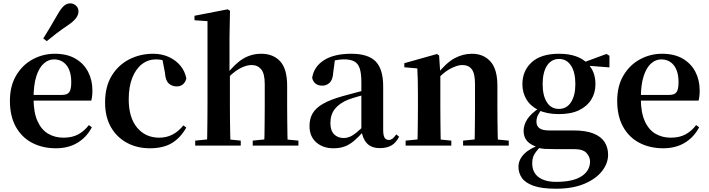

<svg xmlns="http://www.w3.org/2000/svg" viewBox="-20 -875 4262 1154"><path d="M316.2 16.2Q235.8 16.2 173.2 -16.5Q110.6 -49.1 75.1 -113Q39.6 -176.9 39.6 -268.8Q39.6 -358.8 77.6 -422.2Q115.5 -485.7 177.2 -518.8Q238.9 -551.9 309.4 -551.9Q383.1 -551.9 433.5 -522.5Q483.8 -493.1 509.6 -443.2Q535.4 -393.3 535.4 -330.9Q535.4 -296.1 528.7 -270.2H98.1V-304.6H353.4Q385.5 -304.6 396.9 -322.2Q408.3 -339.8 408.3 -380.4Q408.3 -446.3 380.2 -482.2Q352.1 -518 304.1 -518Q270.7 -518 242.6 -492.9Q214.6 -467.8 198.1 -416Q181.7 -364.1 181.7 -282.7Q181.7 -200.5 204.9 -148.2Q228 -95.8 268.8 -71.7Q309.5 -47.5 361.4 -47.5Q414.4 -47.5 450.9 -67.7Q487.3 -87.9 514.2 -123.2L532.1 -109.9Q500.6 -49.8 445.7 -16.8Q390.7 16.2 316.2 16.2ZM240.1 -643.7Q259.8 -675.4 280.3 -709.7Q300.9 -743.9 330 -794.7Q348.4 -826.1 365.1 -840.5Q381.8 -854.8 403.2 -854.8Q420.8 -854.8 436.3 -841.6Q451.7 -828.4 451.7 -805.7Q451.7 -786.2 437.1 -766.5Q422.5 -746.8 391.6 -725.6Q346.8 -695.3 317.1 -672.4Q287.5 -649.6 261 -627.8Z M880.1 16.2Q805.1 16.2 744.2 -16Q683.3 -48.3 647.4 -109.8Q611.6 -171.4 611.6 -259.7Q611.6 -354.7 651.5 -419.9Q691.4 -485 757.1 -518.5Q822.9 -551.9 901 -551.9Q952.5 -551.9 994.8 -532.5Q1037.2 -513.2 1064.8 -479.5Q1092.4 -445.8 1100 -402.4Q1086.4 -355.6 1041.4 -355.6Q1013.9 -355.6 994.1 -373.6Q974.4 -391.6 971.6 -436.8L953.8 -530.1L1021.7 -486.3Q992.8 -503.2 968.1 -510.6Q943.4 -518 916.6 -518Q870.2 -518 833.2 -489.4Q796.1 -460.7 774.9 -407.1Q753.7 -353.5 753.7 -277.6Q753.7 -168.4 804 -108Q854.4 -47.5 937.2 -47.5Q981.5 -47.5 1017.8 -66.7Q1054.2 -85.9 1081.9 -121.4L1099.8 -108.4Q1064.1 -45.4 1012.3 -14.6Q960.5 16.2 880.1 16.2Z M1153.2 0V-29.9L1258.8 -40.2H1322.6L1427 -29.9V0ZM1224.1 0Q1225.1 -25.5 1225.6 -67.4Q1226.1 -109.4 1226.6 -154.8Q1227.1 -200.3 1227.1 -234.8V-747.8L1149 -753.3V-780.3L1348.6 -819L1362.4 -810L1359.4 -650.9V-442.8L1361.8 -429.3V-234.8Q1361.8 -200.3 1362.3 -154.8Q1362.8 -109.4 1363.7 -67.4Q1364.6 -25.5 1365.6 0ZM1499 0V-29.9L1602.9 -40.2H1665.2L1773.6 -29.9V0ZM1567.5 0Q1569.2 -25.5 1569.7 -66.9Q1570.2 -108.4 1570.7 -153.8Q1571.2 -199.3 1571.2 -234.8V-369.8Q1571.2 -433.2 1549.6 -458.7Q1528 -484.2 1491.5 -484.2Q1458.4 -484.2 1416.6 -460.7Q1374.8 -437.1 1329.2 -384.1L1300.3 -426.7H1341.3Q1392.9 -493.2 1442 -522.6Q1491.2 -551.9 1550.5 -551.9Q1621.8 -551.9 1663.9 -506.5Q1705.9 -461.1 1705.9 -358.8V-234.8Q1705.9 -199.3 1706.4 -153.8Q1706.9 -108.4 1707.6 -66.9Q1708.2 -25.5 1709.2 0Z M1983.6 16.2Q1921.2 16.2 1880.8 -19.4Q1840.3 -54.9 1840.3 -117.6Q1840.3 -161.2 1859 -193.6Q1877.7 -226.1 1922.1 -251.5Q1966.6 -277 2042.4 -297.9Q2081.8 -309.4 2131.4 -322Q2181 -334.6 2221 -344.4V-318.9Q2181 -308.9 2141 -297.6Q2100.9 -286.4 2074.1 -276.7Q2020.3 -254.9 1993.1 -220.6Q1965.8 -186.4 1965.8 -135.9Q1965.8 -90.4 1988.1 -67.9Q2010.3 -45.3 2047 -45.3Q2063.3 -45.3 2081.7 -52.6Q2100.1 -59.9 2124.4 -79.7Q2148.8 -99.4 2182.3 -135.5L2197.8 -82.4H2162.7Q2133.6 -50.6 2108.2 -28.7Q2082.7 -6.8 2053.4 4.7Q2024 16.2 1983.6 16.2ZM2263.1 15.2Q2211.6 15.2 2184.9 -14.2Q2158.2 -43.6 2151.9 -94V-96.5V-381.4Q2151.9 -434.7 2141.8 -464.5Q2131.7 -494.3 2108.6 -506.3Q2085.5 -518.3 2047 -518.3Q2021.4 -518.3 1994.3 -512.2Q1967.2 -506.1 1930.8 -491.2L1993.1 -516.3L1982.9 -439.2Q1980.3 -395.9 1961.6 -378Q1942.8 -360.2 1917.3 -360.2Q1868.1 -360.2 1856.2 -406.5Q1865.9 -473.5 1926.4 -512.7Q1986.9 -551.9 2092.1 -551.9Q2192.4 -551.9 2237.7 -505.9Q2283.1 -459.8 2283.1 -356.2V-94.8Q2283.1 -60.3 2291.8 -47Q2300.6 -33.8 2316.7 -33.8Q2328.3 -33.8 2338.3 -40.9Q2348.3 -48.1 2361.7 -67.2L2378.9 -53.4Q2361 -17.5 2333.2 -1.1Q2305.4 15.2 2263.1 15.2Z M2418 0V-29.9L2523.6 -40.2H2586.7L2692.6 -29.9V0ZM2488.2 0Q2489.9 -25.5 2490.4 -67.4Q2490.9 -109.4 2491.4 -154.8Q2491.9 -200.3 2491.9 -234.8V-310.2Q2491.9 -360 2491 -393.7Q2490.2 -427.5 2488.2 -463.8L2410.1 -470.7V-495.2L2606.2 -550.4L2619.2 -541.7L2626.6 -428V-425.6V-234.8Q2626.6 -200.3 2627.1 -154.8Q2627.6 -109.4 2628.1 -67.4Q2628.6 -25.5 2629.6 0ZM2763.3 0V-29.9L2867.2 -40.2H2929.8L3037.9 -29.9V0ZM2832 0Q2833 -25.5 2833.5 -66.9Q2834 -108.4 2834.5 -153.8Q2835 -199.3 2835 -234.8V-369.8Q2835 -433.2 2815.6 -458.7Q2796.2 -484.2 2758.2 -484.2Q2727.6 -484.2 2683.8 -460.5Q2640.1 -436.8 2594.5 -383.3L2589.6 -425.7H2604.9Q2661.1 -497.3 2711.7 -524.6Q2762.3 -551.9 2816.5 -551.9Q2885.6 -551.9 2927.5 -505.8Q2969.5 -459.6 2969.5 -360.5V-234.8Q2969.5 -199.3 2970 -153.8Q2970.5 -108.4 2971.3 -66.9Q2972.2 -25.5 2973.2 0Z M3321.8 259.3Q3235.7 259.3 3186.2 241.5Q3136.8 223.8 3116.5 193.9Q3096.2 164.1 3096.2 128Q3096.2 85.1 3130.1 50.6Q3163.9 16.2 3232.3 -7.2L3235.4 -0.8Q3207.7 27 3193.3 49.7Q3178.9 72.4 3178.9 106.1Q3178.9 160.8 3216.7 189.4Q3254.5 218 3322.1 218Q3424.2 218 3475.3 184.5Q3526.4 151 3526.4 95.5Q3526.4 68.3 3505.4 44.8Q3484.4 21.2 3429.8 21.2H3314.7Q3276.6 21.2 3253.6 19.9Q3230.7 18.5 3209.4 11.6V8.1Q3127.1 -15.7 3127.1 -88.6Q3127.1 -123.2 3148.3 -157.2Q3169.5 -191.1 3223.2 -227.3V-236.3L3242.8 -226.5Q3223.3 -202.1 3213.8 -184.1Q3204.3 -166 3204.3 -143Q3204.3 -118.4 3221.9 -104.7Q3239.6 -91 3279.8 -91H3426.1Q3501.5 -91 3547.2 -72.5Q3592.8 -54 3613.9 -21.1Q3634.9 11.8 3634.9 55.3Q3634.9 106.6 3598.4 153.4Q3562 200.2 3492 229.8Q3422 259.3 3321.8 259.3ZM3339.3 -189.2Q3267.3 -189.2 3218.3 -212.6Q3169.4 -236.1 3144.6 -276.7Q3119.8 -317.3 3119.8 -369.1Q3119.8 -449.4 3175.6 -500.6Q3231.5 -551.9 3340.1 -551.9Q3398.8 -551.9 3441.7 -536.6Q3484.6 -521.4 3510.6 -494L3514.7 -489.8Q3558.9 -443.3 3558.9 -369.1Q3558.9 -317.3 3533.9 -276.7Q3509 -236.1 3460.4 -212.6Q3411.8 -189.2 3339.3 -189.2ZM3339.1 -220.4Q3386.1 -220.4 3412.1 -260.8Q3438.1 -301.2 3438.1 -369.4Q3438.1 -441.2 3411.8 -481Q3385.4 -520.7 3340.3 -520.7Q3294 -520.7 3267.8 -480.5Q3241.5 -440.2 3241.5 -369.1Q3241.5 -300.9 3266.9 -260.6Q3292.3 -220.4 3339.1 -220.4ZM3477.2 -482.9V-498.4H3483.2L3625.6 -550.8L3643 -539.8V-469.9Z M3966.2 16.2Q3885.8 16.2 3823.2 -16.5Q3760.6 -49.1 3725.1 -113Q3689.6 -176.9 3689.6 -268.8Q3689.6 -358.8 3727.6 -422.2Q3765.5 -485.7 3827.2 -518.8Q3888.9 -551.9 3959.4 -551.9Q4033.1 -551.9 4083.5 -522.5Q4133.8 -493.1 4159.6 -443.2Q4185.4 -393.3 4185.4 -330.9Q4185.4 -296.1 4178.7 -270.2H3748.1V-304.6H4003.4Q4035.5 -304.6 4046.9 -322.2Q4058.3 -339.8 4058.3 -380.4Q4058.3 -446.3 4030.2 -482.2Q4002.1 -518 3954.1 -518Q3920.7 -518 3892.6 -492.9Q3864.6 -467.8 3848.1 -416Q3831.7 -364.1 3831.7 -282.7Q3831.7 -200.5 3854.9 -148.2Q3878 -95.8 3918.8 -71.7Q3959.5 -47.5 4011.4 -47.5Q4064.4 -47.5 4100.9 -67.7Q4137.3 -87.9 4164.2 -123.2L4182.1 -109.9Q4150.6 -49.8 4095.7 -16.8Q4040.7 16.2 3966.2 16.2Z"/></svg>

Font: Noto Serif SC ExtraLight
Style: Regular
Weight: 200
Designer: Ryoko NISHIZUKA 西塚涼子 (kana & ideographs); Frank Grießhammer (Latin, Greek & Cyrillic); Wenlong ZHANG 张文龙 (bopomofo); San
Foundry: Adobe
Version: Version 2.002-H1;hotconv 1.1.0;makeotfexe 2.6.0